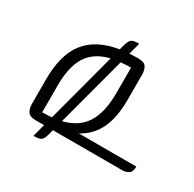

<svg xmlns="http://www.w3.org/2000/svg" viewBox="-191 -1014 1333 1318"><g transform="rotate(30 475.5 -355.0)"><path d="M547 -810 522 -718Q539 -719 556 -719.5Q573 -720 591 -720Q641 -720 655.5 -695.5Q670 -671 670 -636V-437Q670 -296 627 -206.5Q584 -117 495 -70H951Q951 -27 929 -13.5Q907 0 881 0H330L320 40Q310 77 295 88.5Q280 100 243 100H234L260 0H194Q145 0 130 -25Q115 -50 115 -84V-282Q115 -476 197.5 -579.5Q280 -683 450 -710L461 -750Q472 -791 489 -800.5Q506 -810 538 -810ZM580 -640Q559 -640 539 -639Q519 -638 500 -636L353 -85Q472 -114 526 -200Q580 -286 580 -437ZM205 -282V-70Q244 -70 280 -73L427 -625Q310 -597 257.5 -514.5Q205 -432 205 -282Z"/></g></svg>

Font: Warnes
Style: Regular
Weight: 400
Designer: Eduardo Rodriguez Tunni
Foundry: Eduardo Rodriguez Tunni
Version: Version 1.002; ttfautohint (v1.8.4.7-5d5b);gftools[0.9.23]